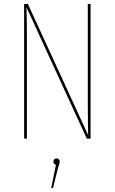

<svg xmlns="http://www.w3.org/2000/svg" viewBox="-20 -701 580 971"><path d="M438 0H419L114 -664Q116 -604 116 -516V0H102V-681H121L426 -17L425 -58L424 -177V-681H438ZM282 116Q282 122 278.5 133Q275 144 273 150L248 250H239L263 132Q250 129 250 116Q250 109 254.5 104.5Q259 100 266 100Q273 100 277.5 104.5Q282 109 282 116Z"/></svg>

Font: Fira Sans Compressed Hair
Style: Regular
Weight: 100
Width: 1
Designer: bBox Type GmbH & Carrois Corporate GbR & Edenspiekermann AG
Foundry: bBox Type GmbH & Carrois Corporate GbR & Edenspiekermann AG
Version: Version 4.301